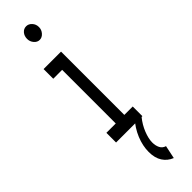

<svg xmlns="http://www.w3.org/2000/svg" viewBox="-303 -638 856 856"><g transform="rotate(-45 125.0 -209.5)"><path d="M42 0V-61H101V-399H45V-460H155V-61H208V0ZM125 -564Q110 -564 99 -577Q88 -590 88 -607Q88 -625 98.5 -637.5Q109 -650 125 -650Q140 -650 151.5 -637.5Q163 -625 163 -607Q163 -590 151.5 -577Q140 -564 125 -564ZM188 169 175 231Q147 220 131 195.5Q115 171 115 133Q115 94 131.5 54Q148 14 179 -20L203 0Q181 27 168.5 58.5Q156 90 156 114Q156 134 163.5 149Q171 164 188 169Z"/></g></svg>

Font: Inconsolata UltraCondensed Medium
Style: Regular
Weight: 500
Width: 1
Monospace: yes
Designer: Raph Levien, Cyreal, Brenton Simpson
Foundry: Raph Levien, Cyreal, Google
Version: Version 3.001; ttfautohint (v1.8.2.53-6de2)